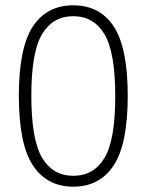

<svg xmlns="http://www.w3.org/2000/svg" viewBox="-20 -695 553 723"><path d="M51 -334Q51 -515 103.5 -595Q156 -675 256 -675Q356 -675 408.5 -595Q461 -515 461 -334Q461 -152 408 -72Q355 8 256 8Q157 8 104 -72Q51 -152 51 -334ZM414 -332Q414 -498 373.5 -566Q333 -634 256 -634Q179 -634 138.5 -566.5Q98 -499 98 -335Q98 -169 138.5 -101Q179 -33 256 -33Q333 -33 373.5 -100.5Q414 -168 414 -332Z"/></svg>

Font: KaputaLibre
Style: Regular
Weight: 400
Designer: Multiple designers
Foundry: Textual
Version: Version 2.900